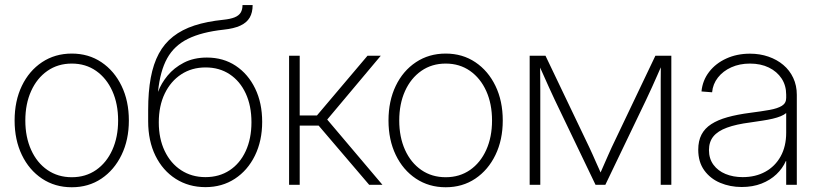

<svg xmlns="http://www.w3.org/2000/svg" viewBox="-20 -748 3314 777"><path d="M270.5 9.8Q202.6 9.8 150.1 -25.1Q97.7 -60.1 68.4 -121.1Q39.1 -182.1 39.1 -260.3Q39.1 -339.4 68.4 -400.4Q97.7 -461.4 150.1 -496.3Q202.6 -531.2 270.5 -531.2Q338.4 -531.2 390.4 -496.3Q442.4 -461.4 471.9 -400.4Q501.5 -339.4 501.5 -260.3Q501.5 -182.1 471.9 -121.1Q442.4 -60.1 390.4 -25.1Q338.4 9.8 270.5 9.8ZM270.5 -30.8Q326.7 -30.8 368.9 -60.1Q411.1 -89.4 434.6 -141.4Q458 -193.4 458 -260.3Q458 -327.6 434.6 -379.6Q411.1 -431.6 368.9 -461.2Q326.7 -490.7 270.5 -490.7Q214.4 -490.7 171.9 -461.2Q129.4 -431.6 106 -379.6Q82.5 -327.6 82.5 -260.3Q82.5 -193.4 106 -141.4Q129.4 -89.4 171.9 -60.1Q214.4 -30.8 270.5 -30.8Z M811.5 9.3Q743.7 9.3 691.2 -24.2Q638.7 -57.6 609.1 -117.7Q579.6 -177.7 579.6 -257.3V-302.7Q579.6 -377 590.1 -433.3Q600.6 -489.7 622.8 -531Q645 -572.3 680.9 -600.3Q716.8 -628.4 766.8 -644.8Q816.9 -661.1 883.8 -668Q912.1 -670.9 929.2 -677.7Q946.3 -684.6 953.9 -696.8Q961.4 -709 961.4 -727.5H1002.4Q1002.4 -697.3 990.5 -676.8Q978.5 -656.2 952.6 -644.3Q926.8 -632.3 884.8 -627.9Q795.9 -618.2 740.5 -590.8Q685.1 -563.5 656.5 -512Q627.9 -460.4 619.6 -377.4H620.1Q632.3 -410.6 658.2 -442.1Q684.1 -473.6 724.1 -494.4Q764.2 -515.1 817.4 -515.1Q883.8 -515.1 934.1 -481.7Q984.4 -448.2 1012.7 -389.6Q1041 -331.1 1041 -254.9Q1041 -178.2 1011.7 -118.4Q982.4 -58.6 930.7 -24.7Q878.9 9.3 811.5 9.3ZM811.5 -31.2Q867.2 -31.2 909.2 -58.8Q951.2 -86.4 974.4 -136.7Q997.6 -187 997.6 -253.4Q997.6 -319.8 974.4 -369.9Q951.2 -419.9 909.4 -447.5Q867.7 -475.1 812 -475.1Q756.3 -475.1 713.6 -447.3Q670.9 -419.4 646.7 -369.4Q622.6 -319.3 622.6 -252.9Q622.6 -187 646.5 -137Q670.4 -86.9 713.1 -59.1Q755.9 -31.2 811.5 -31.2Z M1149.9 0V-522.5H1192.9V-280.8H1262.7L1467.3 -522.5H1521L1304.2 -264.2L1527.8 0H1474.1L1269.5 -239.7H1192.9V0Z M1783.7 9.8Q1715.8 9.8 1663.3 -25.1Q1610.8 -60.1 1581.5 -121.1Q1552.2 -182.1 1552.2 -260.3Q1552.2 -339.4 1581.5 -400.4Q1610.8 -461.4 1663.3 -496.3Q1715.8 -531.2 1783.7 -531.2Q1851.6 -531.2 1903.6 -496.3Q1955.6 -461.4 1985.1 -400.4Q2014.6 -339.4 2014.6 -260.3Q2014.6 -182.1 1985.1 -121.1Q1955.6 -60.1 1903.6 -25.1Q1851.6 9.8 1783.7 9.8ZM1783.7 -30.8Q1839.8 -30.8 1882.1 -60.1Q1924.3 -89.4 1947.8 -141.4Q1971.2 -193.4 1971.2 -260.3Q1971.2 -327.6 1947.8 -379.6Q1924.3 -431.6 1882.1 -461.2Q1839.8 -490.7 1783.7 -490.7Q1727.5 -490.7 1685.1 -461.2Q1642.6 -431.6 1619.1 -379.6Q1595.7 -327.6 1595.7 -260.3Q1595.7 -193.4 1619.1 -141.4Q1642.6 -89.4 1685.1 -60.1Q1727.5 -30.8 1783.7 -30.8Z M2123.5 0V-522.5H2187.5L2365.2 -150.9Q2372.6 -135.7 2378.9 -121.1Q2385.3 -106.4 2391.6 -92.3Q2397.9 -78.1 2404.1 -64.5Q2410.2 -50.8 2416.5 -36.1H2404.3Q2410.6 -50.3 2416.7 -64.2Q2422.9 -78.1 2429 -92.3Q2435.1 -106.4 2441.7 -121.1Q2448.2 -135.7 2455.1 -150.9L2632.3 -522.5H2696.8V0H2653.8V-343.3Q2653.8 -364.3 2653.8 -383.5Q2653.8 -402.8 2653.8 -420.7Q2653.8 -438.5 2654.1 -456.8Q2654.3 -475.1 2654.3 -493.7H2662.1Q2651.4 -468.8 2640.6 -444.6Q2629.9 -420.4 2618.7 -395.5Q2607.4 -370.6 2594.7 -343.8L2429.7 0H2390.1L2225.1 -343.8Q2212.4 -370.6 2201.2 -395.5Q2189.9 -420.4 2179.2 -444.6Q2168.5 -468.8 2157.2 -493.7H2165.5Q2166 -475.1 2166 -457Q2166 -439 2166.3 -420.9Q2166.5 -402.8 2166.5 -383.5Q2166.5 -364.3 2166.5 -343.3V0Z M2981.4 8.8Q2934.6 8.8 2894.5 -8.1Q2854.5 -24.9 2830.1 -58.6Q2805.7 -92.3 2805.7 -142.1Q2805.7 -177.7 2818.8 -203.1Q2832 -228.5 2858.4 -245.6Q2884.8 -262.7 2924.1 -273.7Q2963.4 -284.7 3016.1 -291.5Q3062 -297.4 3094.5 -303.2Q3127 -309.1 3144.3 -319.8Q3161.6 -330.6 3161.6 -351.6V-364.7Q3161.6 -401.9 3143.1 -430.2Q3124.5 -458.5 3091.6 -474.6Q3058.6 -490.7 3015.1 -490.7Q2973.1 -490.7 2939.5 -475.6Q2905.8 -460.4 2885.3 -434.1Q2864.7 -407.7 2861.8 -374.5L2818.8 -377.9Q2823.2 -422.9 2849.9 -457.3Q2876.5 -491.7 2919.4 -511.2Q2962.4 -530.8 3015.1 -530.8Q3055.2 -530.8 3089.8 -518.8Q3124.5 -506.8 3150.1 -485.1Q3175.8 -463.4 3190.2 -432.6Q3204.6 -401.9 3204.6 -364.3V0H3161.6V-96.2H3160.2Q3147 -66.4 3122.1 -42.7Q3097.2 -19 3061.8 -5.1Q3026.4 8.8 2981.4 8.8ZM2985.4 -31.2Q3037.6 -31.2 3077.1 -53Q3116.7 -74.7 3139.2 -115.2Q3161.6 -155.8 3161.6 -210.9V-290.5Q3152.8 -283.2 3139.2 -277.6Q3125.5 -272 3106.9 -267.6Q3088.4 -263.2 3065.4 -259.8Q3042.5 -256.3 3016.1 -252.4Q2959 -245.1 2921.9 -231.4Q2884.8 -217.8 2866.9 -195.8Q2849.1 -173.8 2849.1 -140.6Q2849.1 -106 2867.2 -81.3Q2885.3 -56.6 2916.3 -43.9Q2947.3 -31.2 2985.4 -31.2Z"/></svg>

Font: Inter 28pt ExtraLight
Style: Regular
Weight: 250
Designer: Rasmus Andersson
Foundry: rsms
Version: Version 4.001;git-66647c0bb